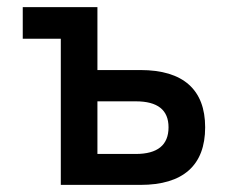

<svg xmlns="http://www.w3.org/2000/svg" viewBox="-20 -520 640 540"><path d="M151 0H375C495 0 557 -55 557 -162C557 -268 495 -323 375 -323H254V-500H44V-411H151ZM254 -87V-235H362C423 -235 454 -211 454 -162C454 -112 423 -87 362 -87Z"/></svg>

Font: LT Wave Mono Medium
Style: Regular
Weight: 500
Designer: Daniel Lyons
Version: Version 2.5 (Glyphs App)